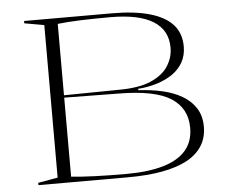

<svg xmlns="http://www.w3.org/2000/svg" viewBox="-51 -766 974 825"><g transform="rotate(-5 436.0 -354.0)"><path d="M459 -708Q558 -708 624 -689Q690 -670 723 -633Q756 -596 756 -539Q756 -501 739.5 -471.5Q723 -442 694 -422Q665 -402 626.5 -390Q588 -378 545 -375V-369Q601 -366 649 -355Q697 -344 733.5 -322.5Q770 -301 791 -268Q812 -235 812 -188Q812 -142 790 -106.5Q768 -71 725 -47.5Q682 -24 617.5 -12Q553 0 468 0H82V-10L167 -25V-683L82 -698V-708ZM453 -692Q382 -692 325 -690Q268 -688 225 -683V-24Q309 -15 463 -15Q557 -15 622 -34Q687 -53 720 -91.5Q753 -130 753 -189Q753 -273 684.5 -317Q616 -361 460 -362L214 -365V-375L460 -378Q548 -378 600 -400.5Q652 -423 675.5 -460Q699 -497 699 -539Q699 -615 637 -653.5Q575 -692 453 -692Z"/></g></svg>

Font: Kalnia SemiExpanded ExtraLight
Style: Regular
Weight: 250
Width: 6
Designer: Frida Medrano
Foundry: Frida Medrano
Version: Version 1.105